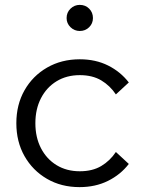

<svg xmlns="http://www.w3.org/2000/svg" viewBox="-20 -751 585 787"><path d="M455 -128 508 -79Q474 -35 422.5 -9.5Q371 16 306 16Q231 16 172.5 -18Q114 -52 80.5 -111Q47 -170 47 -246Q47 -322 80.5 -381Q114 -440 173 -474Q232 -508 307 -508Q372 -508 423 -482.5Q474 -457 508 -413L455 -364Q431 -400 395 -421.5Q359 -443 307 -443Q253 -443 212 -418Q171 -393 148 -348.5Q125 -304 125 -246Q125 -188 148 -143.5Q171 -99 212 -74Q253 -49 307 -49Q359 -49 395 -70.5Q431 -92 455 -128ZM307 -624Q285 -624 269 -639.5Q253 -655 253 -677Q253 -700 269 -715.5Q285 -731 307 -731Q330 -731 345.5 -715.5Q361 -700 361 -677Q361 -655 345.5 -639.5Q330 -624 307 -624Z"/></svg>

Font: Wix Madefor Display
Style: Regular
Weight: 400
Designer: Dalton Maag Ltd
Foundry: Dalton Maag Ltd
Version: Version 3.100